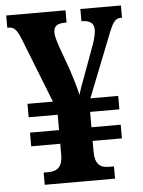

<svg xmlns="http://www.w3.org/2000/svg" viewBox="-52 -756 593 797"><g transform="rotate(-5 244.5 -357.0)"><path d="M102 0H395V-51H375C336 -51 316 -68 316 -120V-164H438V-221H316V-285H438V-341H322L419 -586C443 -648 452 -663 478 -663H482V-714H313V-663H316C346 -663 365 -651 365 -625C365 -602 356 -572 344 -542L304 -433C293 -405 284 -379 278 -359C273 -386 261 -425 247 -468L212 -565C204 -589 197 -610 197 -626C197 -653 213 -663 245 -663H251V-714H4V-663H9C33 -663 44 -650 60 -610L166 -341H60V-285H181V-221H60V-164H181V-118C181 -70 161 -51 122 -51H102Z"/></g></svg>

Font: Noto Serif Condensed
Style: Bold
Weight: 700
Width: 3
Designer: Monotype Design Team
Foundry: Monotype Imaging Inc.
Version: Version 2.015